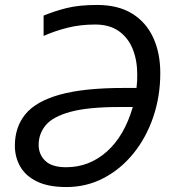

<svg xmlns="http://www.w3.org/2000/svg" viewBox="-20 -745 701 775"><path d="M248 10Q175 10 129 -12.5Q83 -35 61.5 -73Q40 -111 40 -157Q40 -232 82.5 -284Q125 -336 221.5 -363Q318 -390 480 -390H531Q533 -408 533.5 -418Q534 -428 534 -444Q534 -502 515.5 -547.5Q497 -593 459.5 -619.5Q422 -646 364 -646Q304 -646 252.5 -633Q201 -620 156 -600V-682Q199 -700 249 -712.5Q299 -725 372 -725Q457 -725 513.5 -690Q570 -655 598.5 -593Q627 -531 627 -450Q627 -356 598.5 -272.5Q570 -189 518.5 -125.5Q467 -62 398 -26Q329 10 248 10ZM247 -70Q340 -70 411 -133Q482 -196 516 -313H462Q335 -313 264 -293.5Q193 -274 164.5 -239.5Q136 -205 136 -160Q136 -122 162.5 -96Q189 -70 247 -70Z"/></svg>

Font: Noto IKEA Latin
Style: Italic
Weight: 400
Italic angle: -12°
Designer: Monotype Design Team
Foundry: Monotype Imaging Inc.
Version: Version 1.0